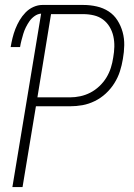

<svg xmlns="http://www.w3.org/2000/svg" viewBox="-20 -755 540 775"><path d="M30 0 146 -700Q132 -699 119.5 -690Q107 -681 99 -669.5Q91 -658 84.5 -645Q78 -632 74 -618.5Q70 -605 66.5 -591.5Q63 -578 61 -565H23Q26 -583 30.5 -601.5Q35 -620 42 -638Q49 -656 59 -673Q69 -690 83 -704.5Q97 -719 115 -727Q133 -735 151 -735H316Q344 -735 370.5 -729Q397 -723 418.5 -709Q440 -695 454 -673Q468 -651 475 -625.5Q482 -600 481.5 -572.5Q481 -545 476 -517Q472 -492 464 -467Q456 -442 441.5 -419Q427 -396 407 -377.5Q387 -359 362.5 -347Q338 -335 313 -330.5Q288 -326 262 -326H125L71 0ZM131 -362H262Q283 -362 304 -366.5Q325 -371 344.5 -381Q364 -391 381 -407Q398 -423 409.5 -442Q421 -461 427.5 -481.5Q434 -502 437 -523Q441 -545 441.5 -566.5Q442 -588 437.5 -608.5Q433 -629 422.5 -646.5Q412 -664 396 -676Q380 -688 359 -693Q338 -698 316 -698H186Z"/></svg>

Font: Iosevka Term Curly Extralight
Style: Italic
Weight: 200
Italic angle: -9°
Designer: Belleve Invis
Foundry: Belleve Invis
Version: Version 32.3.0